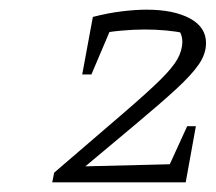

<svg xmlns="http://www.w3.org/2000/svg" viewBox="-20 -753 446 397"><path d="M88 -376 92 -396 234 -518Q284 -561 310.5 -587Q337 -613 347 -631Q357 -649 357 -667Q357 -678 352 -687Q347 -696 334 -703L364 -684Q345 -688 323.5 -690Q302 -692 279 -692Q256 -692 229 -689.5Q202 -687 173 -681L172 -718Q203 -726 231.5 -729.5Q260 -733 283 -733Q339 -733 372.5 -715Q406 -697 406 -664Q406 -642 391.5 -620.5Q377 -599 345 -569.5Q313 -540 258 -494L117 -376ZM108 -376 114 -408 356 -414 350 -376ZM314 -376 367 -492H385L364 -376ZM150 -599 172 -718 220 -719 169 -599Z"/></svg>

Font: Piazzolla Thin ExtraLight
Style: Italic
Weight: 250
Italic angle: -11.3°
Version: Version 2.005